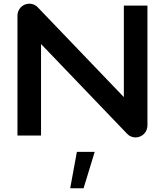

<svg xmlns="http://www.w3.org/2000/svg" viewBox="-20 -730 888 1034"><path d="M774 -700H647V-207L183 -691C165 -710 137 -715 113 -705C90 -695 74 -672 74 -646V0H201V-493L665 -9C677 4 694 10 710 10C745 10 774 -18 774 -54ZM490 88H394L358 284H430Z"/></svg>

Font: Audiowide
Style: Regular
Weight: 400
Designer: Astigmatic (AOETI)
Foundry: Astigmatic (AOETI)
Version: Version 1.002